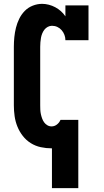

<svg xmlns="http://www.w3.org/2000/svg" viewBox="-20 -763 540 998"><path d="M250 215V8H248Q220 8 192 2Q164 -4 140 -19Q116 -34 98.5 -56.5Q81 -79 70.5 -105Q60 -131 56 -159Q52 -187 52 -215V-520Q52 -545 54.5 -570Q57 -595 63 -619Q69 -643 80 -665.5Q91 -688 108.5 -706Q126 -724 150 -733.5Q174 -743 199 -743Q216 -743 233.5 -738.5Q251 -734 267 -725.5Q283 -717 296.5 -705Q310 -693 320 -678V-735H440V-554H320Q320 -568 315 -581.5Q310 -595 300.5 -606Q291 -617 278 -623Q265 -629 250 -629Q239 -629 228.5 -623.5Q218 -618 211 -609Q204 -600 199.5 -589Q195 -578 193 -566.5Q191 -555 190 -543.5Q189 -532 189 -520V-215Q189 -204 189.5 -192.5Q190 -181 192.5 -169.5Q195 -158 199 -147Q203 -136 209.5 -127Q216 -118 226 -112Q236 -106 248 -106Q263 -106 275.5 -115.5Q288 -125 294 -139L295 -140H387V215Z"/></svg>

Font: Iosevka Curly Slab Heavy
Style: Regular
Weight: 900
Monospace: yes
Designer: Belleve Invis
Foundry: Belleve Invis
Version: Version 22.1.2; ttfautohint (v1.8.4)